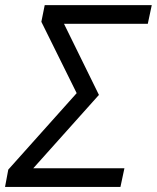

<svg xmlns="http://www.w3.org/2000/svg" viewBox="-34 -734 616 754"><path d="M-14.2 0 -1.5 -67.9 267.1 -368.2 128.4 -648.4 141.6 -713.9H562L546.4 -640.6H217.3L354.5 -361.3L96.7 -73.2H454.6L439 0Z"/></svg>

Font: Open Sans
Style: Italic
Weight: 400
Italic angle: -12°
Designer: Monotype Design Team
Foundry: Monotype Imaging Inc.
Version: Version 3.000; ttfautohint (v1.8.4)